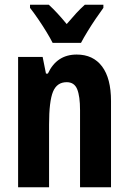

<svg xmlns="http://www.w3.org/2000/svg" viewBox="-20 -786 541 806"><path d="M302 -557Q371 -557 408.5 -507Q446 -457 446 -362V0H316V-324Q316 -382 304 -411.5Q292 -441 260 -441Q219 -441 202.5 -401Q186 -361 186 -263V0H56V-547H159L173 -477H181Q218 -557 302 -557ZM201 -606Q191 -626 174.5 -653Q158 -680 139.5 -707Q121 -734 106 -753V-766H185Q219 -735 260 -685Q283 -712 300 -730.5Q317 -749 336 -766H414V-753Q400 -734 382 -707.5Q364 -681 347.5 -654Q331 -627 320 -606Z"/></svg>

Font: Noto Sans ExtraCondensed
Style: Bold
Weight: 700
Width: 2
Designer: Monotype Design Team
Foundry: Monotype Imaging Inc.
Version: Version 2.013; ttfautohint (v1.8.4.7-5d5b)